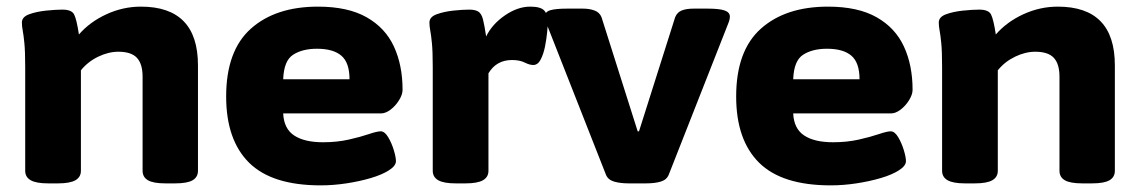

<svg xmlns="http://www.w3.org/2000/svg" viewBox="-20 -551 3432 579"><path d="M125 2Q89 2 72.5 -7.5Q56 -17 56 -36V-349Q56 -396 53.5 -421Q51 -446 48.5 -459Q46 -472 46 -483Q46 -500 68 -508Q90 -516 119 -519Q148 -522 168 -522Q196 -522 203.5 -507.5Q211 -493 218 -447Q251 -485 301 -508Q351 -531 405 -531Q577 -531 577 -354V-36Q577 -17 561 -7.5Q545 2 508 2H479Q442 2 426 -7.5Q410 -17 410 -36V-320Q410 -358 393 -376.5Q376 -395 337 -395Q307 -395 276 -380Q245 -365 224 -339V-36Q224 -17 207.5 -7.5Q191 2 155 2Z M947 8Q800 8 731 -60.5Q662 -129 662 -260Q662 -398 736.5 -464.5Q811 -531 939 -531Q1029 -531 1085.5 -499Q1142 -467 1168 -410.5Q1194 -354 1194 -280Q1194 -266 1183.5 -249Q1173 -232 1158 -220.5Q1143 -209 1129 -209H834Q836 -163 867 -142.5Q898 -122 954 -122Q996 -122 1031.5 -130Q1067 -138 1092 -146.5Q1117 -155 1128 -155Q1140 -155 1150.5 -137.5Q1161 -120 1167.5 -98.5Q1174 -77 1174 -65Q1174 -51 1153 -37.5Q1132 -24 1098 -14Q1064 -4 1024.5 2Q985 8 947 8ZM834 -312H1034Q1034 -362 1009.5 -383Q985 -404 936 -404Q892 -404 864 -386Q836 -368 834 -312Z M1354 2Q1318 2 1301.5 -7.5Q1285 -17 1285 -36V-349Q1285 -396 1282.5 -421Q1280 -446 1277.5 -459Q1275 -472 1275 -483Q1275 -500 1297 -508Q1319 -516 1347 -519Q1375 -522 1395 -522Q1413 -522 1422.5 -516Q1432 -510 1436.5 -492.5Q1441 -475 1446 -441Q1464 -478 1502.5 -504.5Q1541 -531 1579 -531Q1610 -531 1621 -519.5Q1632 -508 1632 -484Q1632 -475 1630 -454Q1628 -433 1623.5 -410.5Q1619 -388 1610.5 -371.5Q1602 -355 1588 -355Q1577 -355 1562 -362.5Q1547 -370 1524 -370Q1477 -370 1453 -330V-36Q1453 -17 1436.5 -7.5Q1420 2 1384 2Z M1876 2Q1850 2 1831.5 -3.5Q1813 -9 1807 -25L1628 -480Q1623 -493 1623 -501Q1623 -515 1639 -520Q1655 -525 1690 -525H1738Q1757 -525 1772.5 -519.5Q1788 -514 1794 -499L1903 -155H1907L2016 -499Q2022 -514 2036 -519.5Q2050 -525 2072 -525H2114Q2149 -525 2165 -519.5Q2181 -514 2181 -501Q2181 -492 2176 -480L1997 -25Q1991 -9 1973 -3.5Q1955 2 1928 2Z M2485 8Q2338 8 2269 -60.5Q2200 -129 2200 -260Q2200 -398 2274.5 -464.5Q2349 -531 2477 -531Q2567 -531 2623.5 -499Q2680 -467 2706 -410.5Q2732 -354 2732 -280Q2732 -266 2721.5 -249Q2711 -232 2696 -220.5Q2681 -209 2667 -209H2372Q2374 -163 2405 -142.5Q2436 -122 2492 -122Q2534 -122 2569.5 -130Q2605 -138 2630 -146.5Q2655 -155 2666 -155Q2678 -155 2688.5 -137.5Q2699 -120 2705.5 -98.5Q2712 -77 2712 -65Q2712 -51 2691 -37.5Q2670 -24 2636 -14Q2602 -4 2562.5 2Q2523 8 2485 8ZM2372 -312H2572Q2572 -362 2547.5 -383Q2523 -404 2474 -404Q2430 -404 2402 -386Q2374 -368 2372 -312Z M2890 2Q2854 2 2837.5 -7.5Q2821 -17 2821 -36V-349Q2821 -396 2818.5 -421Q2816 -446 2813.5 -459Q2811 -472 2811 -483Q2811 -500 2833 -508Q2855 -516 2884 -519Q2913 -522 2933 -522Q2961 -522 2968.5 -507.5Q2976 -493 2983 -447Q3016 -485 3066 -508Q3116 -531 3170 -531Q3342 -531 3342 -354V-36Q3342 -17 3326 -7.5Q3310 2 3273 2H3244Q3207 2 3191 -7.5Q3175 -17 3175 -36V-320Q3175 -358 3158 -376.5Q3141 -395 3102 -395Q3072 -395 3041 -380Q3010 -365 2989 -339V-36Q2989 -17 2972.5 -7.5Q2956 2 2920 2Z"/></svg>

Font: Asap Semi Expanded ExtraBold
Style: Regular
Weight: 800
Width: 6
Designer: Pablo Cosgaya
Foundry: Omnibus-Type
Version: Version 3.001; ttfautohint (v1.8.4.7-5d5b)